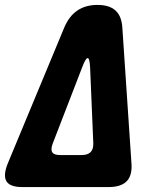

<svg xmlns="http://www.w3.org/2000/svg" viewBox="-46 -760 666 780"><path d="M215 -648Q235 -695 268.5 -717.5Q302 -740 350 -740Q398 -740 423 -717.5Q448 -695 451 -648L488 -97Q492 -48 469 -24Q446 0 395 0H45Q-6 0 -20 -24Q-34 -48 -14 -97ZM285 -130Q310 -130 322 -142Q334 -154 333 -179L320 -487Q318 -524 310 -524Q302 -524 288 -487L169 -179Q159 -154 166 -142Q173 -130 199 -130Z"/></svg>

Font: Maple Mono ExtraBold
Style: Italic
Weight: 800
Italic angle: -10°
Monospace: yes
Designer: subframe7536
Version: Version 7.200